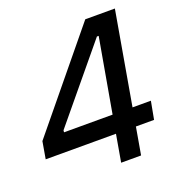

<svg xmlns="http://www.w3.org/2000/svg" viewBox="-130 -807 853 914"><g transform="rotate(-20 296.0 -350.0)"><path d="M430 0 454 -138H546L563 -229H470L552 -700H402L12 -225L-3 -138H353L329 0ZM123 -229 124 -239 426 -604H435L369 -229Z"/></g></svg>

Font: Fixel Display Medium
Style: Italic
Weight: 500
Italic angle: -10°
Designer: AlfaBravo + MacPaw
Foundry: Kyrylo Tkachov, Marchela Mozhyna, Serhii Makarenko, Maria Weinstein, Zakhar Kryvoshyya
Version: Version 1.210;Glyphs 3.2 (3217)